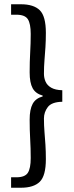

<svg xmlns="http://www.w3.org/2000/svg" viewBox="-20 -728 346 900"><path d="M32 152V103H57Q97 103 110.5 82Q124 61 124 13Q124 -32 121.5 -74.5Q119 -117 119 -167Q119 -215 133 -241Q147 -267 180 -276V-280Q147 -289 133 -314.5Q119 -340 119 -389Q119 -440 121.5 -482.5Q124 -525 124 -569Q124 -617 110.5 -638Q97 -659 57 -659H32V-708H78Q138 -708 166.5 -680Q195 -652 195 -574Q195 -538 193 -507Q191 -476 188.5 -446Q186 -416 186 -382Q186 -363 193.5 -345.5Q201 -328 220 -317Q239 -306 272 -305V-251Q222 -250 204 -226Q186 -202 186 -173Q186 -139 188.5 -109.5Q191 -80 193 -49Q195 -18 195 18Q195 96 166.5 124Q138 152 78 152Z"/></svg>

Font: Assistant Medium
Style: Regular
Weight: 500
Designer: Hebrew By Ben Nathan, Latin by Paul Hunt
Version: Version 3.000